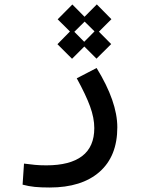

<svg xmlns="http://www.w3.org/2000/svg" viewBox="-20 -605 626 855"><path d="M201.2 230Q162.1 230 135 227.3Q107.9 224.6 80.6 217.3L86.9 123.5Q114.7 127 136 129.2Q157.2 131.3 186.5 131.3Q291.5 131.3 345.7 90.1Q399.9 48.8 399.9 -34.7Q399.9 -79.6 381.1 -131.1Q362.3 -182.6 321.8 -256.3L410.2 -302.2Q502.4 -152.3 502.4 -38.1Q502.4 90.8 423.1 160.4Q343.8 230 201.2 230ZM300.8 -343.3 235.8 -408.2 291.5 -464.8 236.8 -519 302.2 -585 356.4 -530.3 411.1 -585.4 476.1 -519.5 420.4 -463.9 475.1 -408.7 409.7 -343.8 355.5 -397.9ZM355 -418.9 400.9 -465.3 356.9 -508.8 311 -463.4Z"/></svg>

Font: CaskaydiaCove NFP
Style: Regular
Weight: 400
Designer: Aaron Bell
Foundry: Saja Typeworks
Version: Version 2111.001; VTT 6.35;Nerd Fonts 3.1.1